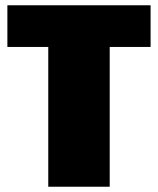

<svg xmlns="http://www.w3.org/2000/svg" viewBox="-20 -708 599 728"><path d="M163 0V-530H8V-688H551V-530H396V0Z"/></svg>

Font: Paytone One
Style: Regular
Weight: 400
Designer: Vernon Adams
Foundry: Vernon Adams
Version: Version 1.002; ttfautohint (v1.8.4.7-5d5b);gftools[0.9.23]